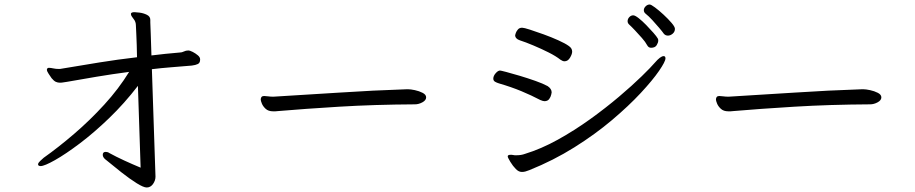

<svg xmlns="http://www.w3.org/2000/svg" viewBox="-20 -783 4060 852"><path d="M592 -402Q532 -324 464.5 -259Q397 -194 334 -146.5Q271 -99 224 -72.5Q177 -46 160 -46Q153 -46 150 -50Q149 -51 149 -54Q149 -60 158 -68.5Q167 -77 174 -83Q239 -129 309 -189Q379 -249 443 -319Q507 -389 553 -464Q477 -454 408.5 -442.5Q340 -431 278 -420Q269 -419 261.5 -417.5Q254 -416 246 -416Q236 -416 227.5 -420Q219 -424 209 -436Q203 -445 195.5 -456Q188 -467 188 -474Q188 -478 192 -481Q193 -482 198 -482Q205 -482 216.5 -479.5Q228 -477 241 -477Q243 -477 246 -477Q249 -477 252 -478Q341 -493 421.5 -506Q502 -519 588 -529Q587 -589 585 -628Q583 -667 583 -671Q583 -678 580.5 -685.5Q578 -693 572 -700Q570 -703 565.5 -709Q561 -715 561 -721V-722Q562 -729 577 -729Q582 -729 599 -727Q616 -725 631.5 -717.5Q647 -710 647 -695Q647 -686 647 -683Q647 -680 647.5 -670Q648 -660 649 -630.5Q650 -601 652 -537Q682 -541 713.5 -544Q745 -547 778 -550Q787 -550 796 -554.5Q805 -559 815 -559Q823 -559 835.5 -552.5Q848 -546 858 -537.5Q868 -529 868 -520V-518Q868 -504 858 -499Q848 -494 831 -492Q784 -488 739.5 -484.5Q695 -481 654 -476L670 1Q670 18 659 33.5Q648 49 631 49Q617 49 586.5 30Q556 11 518.5 -18.5Q481 -48 446 -77Q436 -86 436 -96Q436 -109 449 -109Q452 -109 456.5 -108Q461 -107 465 -104Q496 -87 532 -70.5Q568 -54 604 -39Z M1790 -387Q1802 -387 1821 -383Q1840 -379 1855.5 -371Q1871 -363 1871 -351Q1871 -338 1854.5 -329Q1838 -320 1821 -320Q1641 -319 1485 -309.5Q1329 -300 1213 -290Q1207 -289 1202 -289Q1197 -289 1192 -289Q1171 -289 1159 -300Q1147 -311 1142 -323.5Q1137 -336 1137 -341Q1137 -357 1152 -357Q1159 -357 1169.5 -355.5Q1180 -354 1190 -354H1194Q1334 -362 1484.5 -372Q1635 -382 1787 -387Z M2975 -655Q2975 -642 2965 -633.5Q2955 -625 2944 -625Q2933 -625 2926 -633Q2919 -643 2905 -659.5Q2891 -676 2875 -693.5Q2859 -711 2844 -723Q2837 -729 2837 -738Q2837 -747 2845 -755Q2853 -763 2863 -763Q2869 -763 2886.5 -750Q2904 -737 2924.5 -718Q2945 -699 2960 -681.5Q2975 -664 2975 -655ZM2901 -603Q2901 -594 2894 -582.5Q2887 -571 2869 -571Q2858 -571 2852 -582Q2844 -597 2828.5 -614.5Q2813 -632 2797.5 -648.5Q2782 -665 2771 -675Q2765 -681 2765 -689Q2765 -699 2772.5 -707Q2780 -715 2790 -715Q2798 -715 2814 -702.5Q2830 -690 2847.5 -672Q2865 -654 2879.5 -637.5Q2894 -621 2899 -612Q2901 -609 2901 -603ZM2485 -511Q2477 -511 2467 -518Q2447 -534 2414 -550.5Q2381 -567 2346.5 -581.5Q2312 -596 2287 -604Q2266 -611 2266 -627Q2266 -629 2269 -637Q2272 -645 2278.5 -652.5Q2285 -660 2297 -660Q2305 -660 2331.5 -651.5Q2358 -643 2392.5 -630.5Q2427 -618 2458 -604Q2489 -590 2504 -579Q2519 -569 2519 -554Q2519 -543 2509.5 -527Q2500 -511 2485 -511ZM2269 -33Q2256 -46 2244.5 -65Q2233 -84 2233 -89Q2233 -96 2245 -96Q2248 -96 2251 -96Q2254 -96 2258 -95Q2261 -94 2264.5 -94Q2268 -94 2271 -94Q2293 -94 2309 -100Q2381 -122 2455 -163Q2529 -204 2598.5 -254Q2668 -304 2727 -354Q2786 -404 2827.5 -444.5Q2869 -485 2886 -505Q2911 -534 2925 -534Q2933 -534 2933 -524Q2933 -510 2904.5 -468.5Q2876 -427 2823 -370Q2770 -313 2695.5 -250Q2621 -187 2528.5 -129Q2436 -71 2329 -28Q2319 -24 2311.5 -22Q2304 -20 2296 -20Q2289 -20 2282.5 -23Q2276 -26 2269 -33ZM2410 -401Q2428 -389 2428 -373Q2428 -373 2426 -363Q2424 -353 2417 -343.5Q2410 -334 2396 -334Q2390 -334 2378 -339Q2338 -360 2293.5 -378.5Q2249 -397 2194 -413Q2184 -416 2176.5 -420.5Q2169 -425 2169 -434Q2169 -446 2179.5 -458Q2190 -470 2199 -470Q2202 -470 2227 -463.5Q2252 -457 2287 -446.5Q2322 -436 2356 -424Q2390 -412 2410 -401Z M3810 -387Q3822 -387 3841 -383Q3860 -379 3875.5 -371Q3891 -363 3891 -351Q3891 -338 3874.5 -329Q3858 -320 3841 -320Q3661 -319 3505 -309.5Q3349 -300 3233 -290Q3227 -289 3222 -289Q3217 -289 3212 -289Q3191 -289 3179 -300Q3167 -311 3162 -323.5Q3157 -336 3157 -341Q3157 -357 3172 -357Q3179 -357 3189.5 -355.5Q3200 -354 3210 -354H3214Q3354 -362 3504.5 -372Q3655 -382 3807 -387Z"/></svg>

Font: Moon Stars Kai HW
Style: Regular
Weight: 400
Designer: GuiWonder
Version: Version 1.101